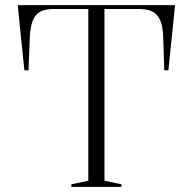

<svg xmlns="http://www.w3.org/2000/svg" viewBox="-20 -728 751 748"><path d="M258 0V-10L324 -24V-693H189Q159 -693 139 -683.5Q119 -674 108.5 -649.5Q98 -625 96 -582L91 -454H75L49 -708H662L636 -454H620L616 -577Q615 -623 604.5 -648Q594 -673 573.5 -683Q553 -693 522 -693H387V-24L453 -10V0Z"/></svg>

Font: Kalnia Thin Light
Style: Regular
Weight: 300
Version: Version 1.105